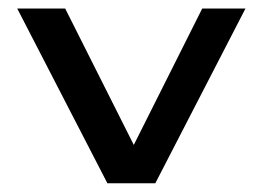

<svg xmlns="http://www.w3.org/2000/svg" viewBox="-20 -420 602 440"><path d="M286.6 -87.9 443.4 -400.4H542.5L335.9 0H226.1L19.5 -400.4H129.4Z"/></svg>

Font: Squarish Sans CT
Style: Regular
Weight: 400
Version: Version 0.9